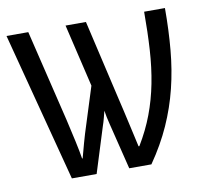

<svg xmlns="http://www.w3.org/2000/svg" viewBox="-67 -607 732 679"><g transform="rotate(-10 299.0 -268.0)"><path d="M138.2 0 -2 -536.1H76.2L155.8 -206.1Q165.5 -164.6 173.8 -126.2Q182.1 -87.9 186 -63H188Q190.4 -71.8 194.1 -85.4Q197.8 -99.1 202.1 -115Q206.5 -130.9 211.4 -147.2Q216.3 -163.6 221.2 -178.2L263.2 -311L210 -536.1H283.2L350.1 -247.1Q354 -231 359.4 -207.5Q364.7 -184.1 370.4 -158.9Q376 -133.8 381.3 -110.4Q386.7 -86.9 390.1 -70.8H393.1Q423.8 -121.6 443.1 -172.9Q462.4 -224.1 473.4 -280.3Q484.4 -336.4 488.3 -399.4Q492.2 -462.4 492.2 -536.1H566.9Q566.9 -456.5 560.5 -386.2Q554.2 -315.9 538.1 -250.7Q522 -185.5 494.4 -123.8Q466.8 -62 423.8 0H344.2L303.2 -166Q299.8 -178.7 297.1 -192.4Q294.4 -206.1 293 -215.8Q290.5 -206.1 286.6 -190.9Q282.7 -175.8 278.8 -165L227.1 0Z"/></g></svg>

Font: Droid Sans Mono
Style: Regular
Weight: 400
Monospace: yes
Foundry: Ascender Corporation
Version: Version 1.00 build 112